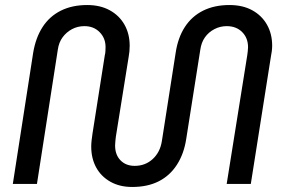

<svg xmlns="http://www.w3.org/2000/svg" viewBox="-20 -732 1129 764"><path d="M506 12Q456 12 419 -9Q382 -30 362.5 -66Q343 -102 343 -149Q343 -160 344.5 -173.5Q346 -187 348 -200L397 -512Q399 -519 399.5 -528.5Q400 -538 400 -545Q400 -580 376.5 -604Q353 -628 316 -628Q289 -628 266.5 -616Q244 -604 229 -583.5Q214 -563 210 -534L127 0H31L112 -522Q122 -582 149.5 -624.5Q177 -667 222 -689.5Q267 -712 327 -712Q379 -712 417 -691Q455 -670 475.5 -633.5Q496 -597 496 -550Q496 -539 495 -527.5Q494 -516 492 -506L441 -188Q440 -179 439 -169.5Q438 -160 438 -153Q438 -116 459.5 -94Q481 -72 516 -72Q558 -72 587.5 -99Q617 -126 624 -170L679 -522Q688 -582 715.5 -624.5Q743 -667 788 -689.5Q833 -712 893 -712Q946 -712 984 -691Q1022 -670 1042.5 -633.5Q1063 -597 1063 -550Q1063 -540 1061.5 -528Q1060 -516 1058 -507L978 0H882L964 -513Q965 -520 966 -529Q967 -538 967 -544Q967 -581 943.5 -604.5Q920 -628 882 -628Q856 -628 833 -616Q810 -604 795.5 -583.5Q781 -563 777 -534L721 -179Q712 -120 684 -76.5Q656 -33 611.5 -10.5Q567 12 506 12Z"/></svg>

Font: MuseoModerno
Style: Italic
Weight: 400
Italic angle: -9°
Designer: Pablo Cosgaya, Héctor Gatti, Marcela Romero, and the Authors of The MuseoModerno Project.
Foundry: Omnibus-Type Team
Version: Version 1.003